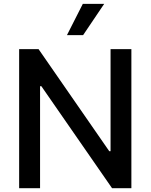

<svg xmlns="http://www.w3.org/2000/svg" viewBox="-20 -984 787 1004"><path d="M667 -727.1V0H565.9L196.3 -533.2H189.5V0H80.1V-727.1H181.6L551.3 -193.4H558.1V-727.1ZM330.1 -800.3 413.1 -963.9H524.9L414.6 -800.3Z"/></svg>

Font: Karasuma Gothic
Style: Regular
Weight: 500
Designer: Rasmus Andersson / Ryoko Nishizuka
Foundry: Genbu
Version: Version 1.00